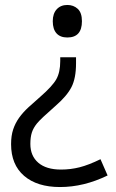

<svg xmlns="http://www.w3.org/2000/svg" viewBox="-20 -566 469 778"><path d="M288.1 -334V-309.1Q288.1 -249.5 269.8 -213.4Q251.5 -177.2 204.1 -136.2Q145 -84.5 130.1 -66.2Q115.2 -47.9 109.1 -29.1Q103 -10.3 103 17.1Q103 65.9 135.3 93.5Q167.5 121.1 227.1 121.1Q266.1 121.1 302.7 111.8Q339.4 102.5 387.2 79.1L416 145Q319.8 191.9 223.1 191.9Q130.4 191.9 77.6 146.5Q24.9 101.1 24.9 18.1Q24.9 -16.1 33.4 -41.7Q42 -67.4 57.6 -89.1Q73.2 -110.8 95 -130.9Q116.7 -150.9 143.1 -173.8Q192.4 -216.8 208.3 -245.1Q224.1 -273.4 224.1 -318.8V-334ZM312 -480Q312 -414.1 252.9 -414.1Q224.1 -414.1 209 -430.9Q193.8 -447.8 193.8 -480Q193.8 -511.2 210 -528.6Q226.1 -545.9 252.9 -545.9Q277.8 -545.9 294.9 -530.3Q312 -514.6 312 -480Z"/></svg>

Font: Zoram GWebM
Style: Regular
Weight: 400
Foundry: Ascender Corporation
Version: Version 1.000